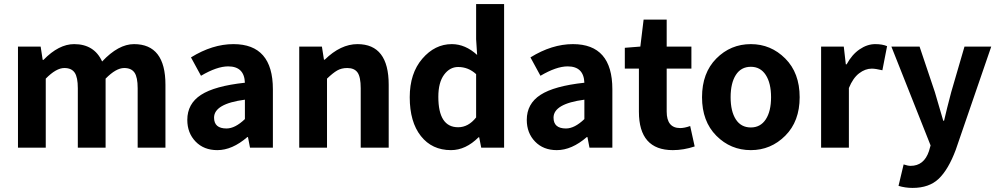

<svg xmlns="http://www.w3.org/2000/svg" viewBox="-20 -723 4885 940"><path d="M68 0V-495H179L189 -430H193Q268 -507 343 -507Q441 -507 480 -422Q560 -507 636 -507Q790 -507 790 -308V0H654V-291Q654 -345 638.5 -367.5Q623 -390 588 -390Q548 -390 497 -338V0H361V-291Q361 -345 345.5 -367.5Q330 -390 295 -390Q255 -390 204 -338V0Z M1044 12Q978 12 937.5 -30Q897 -72 897 -136Q897 -215 964 -258.5Q1031 -302 1179 -318Q1176 -398 1097 -398Q1042 -398 964 -352L915 -442Q1020 -507 1123 -507Q1316 -507 1316 -286V0H1204L1194 -52H1191Q1117 12 1044 12ZM1089 -94Q1131 -94 1179 -140V-235Q1028 -215 1028 -147Q1028 -94 1089 -94Z M1445 0V-495H1556L1566 -431H1570Q1648 -507 1730 -507Q1883 -507 1883 -308V0H1746V-291Q1746 -346 1730.5 -368Q1715 -390 1680 -390Q1652 -390 1631 -378Q1610 -366 1581 -338V0Z M2188 12Q2095 12 2040.5 -57Q1986 -126 1986 -247Q1986 -364 2047.5 -435.5Q2109 -507 2192 -507Q2258 -507 2316 -454L2311 -531V-703H2448V0H2336L2326 -51H2323Q2260 12 2188 12ZM2223 -100Q2273 -100 2311 -148V-360Q2273 -395 2223 -395Q2182 -395 2154 -357Q2126 -319 2126 -249Q2126 -100 2223 -100Z M2706 12Q2640 12 2599.5 -30Q2559 -72 2559 -136Q2559 -215 2626 -258.5Q2693 -302 2841 -318Q2838 -398 2759 -398Q2704 -398 2626 -352L2577 -442Q2682 -507 2785 -507Q2978 -507 2978 -286V0H2866L2856 -52H2853Q2779 12 2706 12ZM2751 -94Q2793 -94 2841 -140V-235Q2690 -215 2690 -147Q2690 -94 2751 -94Z M3274 12Q3108 12 3108 -176V-387H3039V-489L3115 -495L3131 -627H3244V-495H3365V-387H3244V-177Q3244 -96 3310 -96Q3331 -96 3359 -106L3381 -6Q3327 12 3274 12Z M3656 12Q3557 12 3487 -58.5Q3417 -129 3417 -247Q3417 -366 3487 -436.5Q3557 -507 3656 -507Q3754 -507 3824.5 -436.5Q3895 -366 3895 -247Q3895 -129 3824.5 -58.5Q3754 12 3656 12ZM3656 -99Q3703 -99 3729 -138.5Q3755 -178 3755 -247Q3755 -316 3729 -356Q3703 -396 3656 -396Q3608 -396 3582.5 -356Q3557 -316 3557 -247Q3557 -178 3582.5 -138.5Q3608 -99 3656 -99Z M4000 0V-495H4111L4121 -408H4125Q4151 -456 4188.5 -481.5Q4226 -507 4265 -507Q4300 -507 4323 -497L4300 -379Q4266 -387 4248 -387Q4216 -387 4186 -364Q4156 -341 4136 -292V0Z M4448 197Q4412 197 4379 187L4404 82Q4425 89 4438 89Q4504 89 4528 17L4536 -11L4344 -495H4482L4557 -272Q4558 -269 4598 -132H4602Q4615 -189 4637 -272L4702 -495H4833L4659 11Q4623 107 4576 152Q4529 197 4448 197Z"/></svg>

Font: Assistant
Style: Bold
Weight: 700
Designer: Hebrew By Ben Nathan, Latin by Paul Hunt
Version: Version 2.001;PS 002.001;hotconv 1.0.88;makeotf.lib2.5.64775